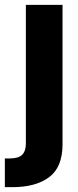

<svg xmlns="http://www.w3.org/2000/svg" viewBox="-62 -566 322 790"><path d="M44.4 -545.9H195.3V27.3Q195.3 122.1 140.1 163.1Q85 204.1 -11.2 204.1H-42V85.9H-22.5Q14.6 85.9 29.5 70.6Q44.4 55.2 44.4 24.9Z"/></svg>

Font: Inter Tight
Style: Bold
Weight: 700
Designer: Rasmus Andersson
Foundry: rsms
Version: Version 3.004; ttfautohint (v1.8.4.7-5d5b)